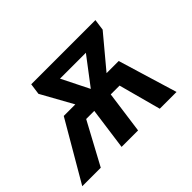

<svg xmlns="http://www.w3.org/2000/svg" viewBox="-120 -734 939 939"><g transform="rotate(-45 349.5 -264.5)"><path d="M549 -307H465L602 -471L610 -529H166L158 -471L249 -307H169L-10 0H118L236 -219H292L262 0H376L406 -219H467L526 0H642ZM285 -449H464L356 -307Z"/></g></svg>

Font: Fira Sans Medium
Style: Italic
Weight: 500
Italic angle: -8°
Designer: bBox Type GmbH & Carrois Corporate GbR & Edenspiekermann AG
Foundry: bBox Type GmbH & Carrois Corporate GbR & Edenspiekermann AG
Version: Version 4.301;PS 004.301;hotconv 1.0.88;makeotf.lib2.5.64775